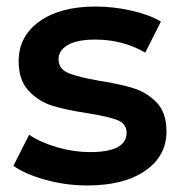

<svg xmlns="http://www.w3.org/2000/svg" viewBox="-20 -560 555 587"><path d="M21 -53 69 -148Q105 -124 155.5 -109.5Q206 -95 255 -95Q367 -95 367 -154Q367 -182 338.5 -193Q310 -204 247 -214Q181 -224 139.5 -237Q98 -250 67.5 -282.5Q37 -315 37 -373Q37 -449 100.5 -494.5Q164 -540 272 -540Q327 -540 382 -527.5Q437 -515 472 -494L424 -399Q356 -439 271 -439Q216 -439 187.5 -422.5Q159 -406 159 -379Q159 -349 189.5 -336.5Q220 -324 284 -313Q348 -303 389 -290Q430 -277 459.5 -246Q489 -215 489 -158Q489 -83 424 -38Q359 7 247 7Q182 7 120 -10Q58 -27 21 -53Z"/></svg>

Font: mBank SemiBold
Style: Regular
Weight: 600
Designer: Julieta Ulanovsky
Foundry: Julieta Ulanovsky
Version: Version 7.200